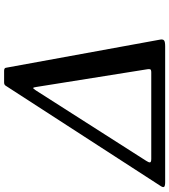

<svg xmlns="http://www.w3.org/2000/svg" viewBox="34 -838 805 912"><g transform="rotate(-90 436.0 -382.5)"><path d="M671.5 0H26.5Q8 0 4.2 -4.8Q0.5 -9.5 7 -20L485 -758.5Q489.5 -765 500 -765H555Q568 -765 569.5 -757L703.5 -23Q705.5 -11 699.8 -5.5Q694 0 671.5 0ZM547.5 -66Q561 -66 562.5 -71.5Q564 -77 562.5 -85L478.5 -611.5Q476.5 -627 473.2 -626.8Q470 -626.5 462 -614L127.5 -90Q119.5 -78 120.2 -72Q121 -66 137 -66Z"/></g></svg>

Font: Besley* Narrow Medium
Style: Italic
Weight: 500
Width: 4
Italic angle: -13°
Designer: Owen Earl
Foundry: indestructible type*
Version: Version 3.000; ttfautohint (v1.8.3)